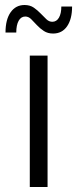

<svg xmlns="http://www.w3.org/2000/svg" viewBox="-20 -747 309 767"><path d="M99 0V-525H170V0ZM192 -613Q171 -613 155.5 -623Q140 -633 127.5 -646.5Q115 -660 104.5 -670.5Q94 -681 81 -681Q64 -681 54.5 -664Q45 -647 45 -617H2Q2 -669 22.5 -698Q43 -727 78 -727Q100 -727 115 -716.5Q130 -706 142.5 -693Q155 -680 165.5 -670Q176 -660 189 -660Q206 -660 215.5 -676.5Q225 -693 225 -721H268Q268 -671 248 -642Q228 -613 192 -613Z"/></svg>

Font: Montserrat Thin
Style: Regular
Weight: 400
Version: Version 9.000